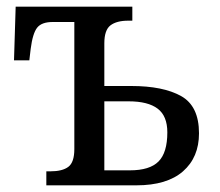

<svg xmlns="http://www.w3.org/2000/svg" viewBox="-20 -556 660 576"><path d="M119 -42H131Q167 -42 185 -55.5Q203 -69 203 -109V-490H138Q105 -490 91.5 -473Q78 -456 72 -409L68 -375H22L27 -536H377V-494H365Q330 -494 311.5 -480Q293 -466 293 -426V-298H374Q469 -298 523 -268Q577 -238 577 -156Q577 -84 529 -42Q481 0 389 0H119ZM370 -45Q429 -45 455.5 -71.5Q482 -98 482 -159Q482 -208 453 -230Q424 -252 366 -252H293V-45Z"/></svg>

Font: Noto Serif Narrow
Style: Regular
Weight: 400
Width: 4
Designer: Monotype Design Team
Foundry: Monotype Imaging Inc.
Version: Version 1.001